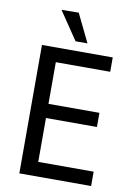

<svg xmlns="http://www.w3.org/2000/svg" viewBox="-91 -878 643 935"><g transform="rotate(10 230.5 -410.5)"><path d="M136 -820 221 -821 289 -681H230ZM427 0H72V-635H422V-564H153V-358H405V-288H153V-71H427Z"/></g></svg>

Font: Gemunu Libre
Style: Regular
Weight: 400
Designer: Puspanada Ekanayake, Sola Matas, Pathum Egodawatta, Kosala Senevirathne
Foundry: mooniak
Version: Version 1.100